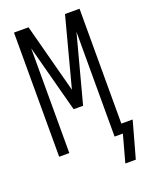

<svg xmlns="http://www.w3.org/2000/svg" viewBox="-163 -821 838 1068"><g transform="rotate(-20 255.5 -287.0)"><path d="M451 161H389L433 0H384V-620L278 -221H222L116 -620V0H56V-735H142L250 -326L358 -735H444V-55H511Z"/></g></svg>

Font: Iosevka Custom Light
Style: Regular
Weight: 300
Monospace: yes
Designer: Belleve Invis
Foundry: Belleve Invis
Version: Version 27.3.5